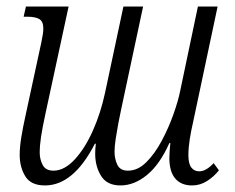

<svg xmlns="http://www.w3.org/2000/svg" viewBox="-20 -556 716 585"><path d="M117 9Q74 9 57 -19Q40 -47 40 -84Q40 -108 45 -138.5Q50 -169 58 -205L106 -427Q112 -455 112 -469Q112 -491 99.5 -498Q87 -505 65 -505H52L59 -536H189L119 -212Q109 -166 105 -139Q101 -112 101 -91Q101 -71 110 -53.5Q119 -36 143 -36Q176 -36 207.5 -70Q239 -104 263 -158Q287 -212 300 -273L356 -536H416L349 -222Q345 -204 340.5 -180Q336 -156 332.5 -133Q329 -110 329 -94Q329 -72 337.5 -54Q346 -36 370 -36Q400 -36 426 -62Q452 -88 473 -127.5Q494 -167 508.5 -208Q523 -249 529 -279L583 -536H643L569 -187Q562 -157 558 -131Q554 -105 554 -83Q554 -57 563 -45.5Q572 -34 587 -34Q608 -34 631 -59L647 -37Q632 -18 611 -4.5Q590 9 565 9Q532 9 514 -12Q496 -33 496 -75Q496 -84 497 -97Q498 -110 499 -120H496Q467 -55 428 -23Q389 9 347 9Q306 9 288 -20Q270 -49 270 -88Q270 -95 270.5 -102.5Q271 -110 272 -118H269Q204 9 117 9Z"/></svg>

Font: Noto Serif ExtraCondensed Light
Style: Italic
Weight: 300
Width: 2
Italic angle: -12°
Designer: Monotype Design Team
Foundry: Monotype Imaging Inc.
Version: Version 2.014; ttfautohint (v1.8.4.7-5d5b)